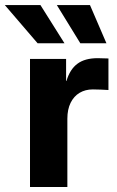

<svg xmlns="http://www.w3.org/2000/svg" viewBox="-71 -753 470 773"><path d="M49.8 -515.6H195.1V-427H196.5Q210.7 -474.3 240.9 -496.5Q271 -518.8 322.3 -518.8Q342.8 -518.8 365.6 -517.6V-390.6Q348.2 -391.4 335.6 -392.2Q323 -393 302.5 -393Q272.5 -393 249.4 -379.3Q226.4 -365.6 213.3 -339.1Q200.2 -312.5 200.2 -275.2V0H49.8ZM157.9 -732.5H291.3L357.5 -578.8H252.4ZM-51.5 -732.5H91.9L188.6 -578.8H80.4Z"/></svg>

Font: Intratopia Thin
Style: Regular
Weight: 100
Designer: Rasmus Andersson
Foundry: rsms
Version: Version 3.000;Glyphs 3.2.3 (3260)